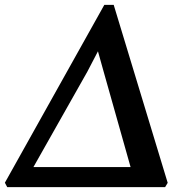

<svg xmlns="http://www.w3.org/2000/svg" viewBox="-38 -766 754 786"><path d="M-8.5 0 -18 -18 389 -746H427.5L648.5 -17.5L638 0ZM363 -556 319.5 -472.5 76.5 -42.5 46.5 -82H539.5L508 -41.5L385.5 -475.5Z"/></svg>

Font: Merriweather 28pt SemiBold
Style: Italic
Weight: 600
Italic angle: -7.8°
Version: Version 2.101